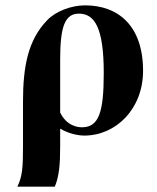

<svg xmlns="http://www.w3.org/2000/svg" viewBox="-20 -493 587 718"><path d="M295 14C414 14 515 -86 515 -228C515 -398 421 -473 298 -473C247 -473 188 -451 156 -417C86 -344 66 -248 66 -113V55C66 131 64 166 45 205H185C201 166 205 124 205 54V-12C233 5 269 14 295 14ZM205 -271C205 -394 223 -442 275 -442C334 -442 368 -389 368 -220C368 -71 349 -17 286 -17C272 -17 230 -21 205 -72Z"/></svg>

Font: XITS
Style: Bold
Weight: 700
Designer: MicroPress Inc., with final additions and corrections provided by Coen Hoffman, Elsevier (retired)
Version: Version 1.302